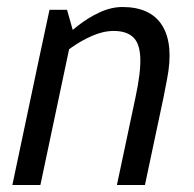

<svg xmlns="http://www.w3.org/2000/svg" viewBox="-20 -528 555 548"><path d="M446.7 -250H366.7Q382.2 -322.3 380.4 -363.6Q378.7 -404.8 359.6 -422.2Q340.5 -439.7 304.2 -439.7L329 -508Q410.5 -508 443.3 -454.6Q476.2 -401.2 456.8 -302ZM91.3 -360 188.3 -440 95.3 0H15.3ZM366.7 -250H446.7L393.7 0H313.7ZM188.3 -440 91.3 -360 121.3 -500H171.3ZM127 -346.7 102 -355Q102 -355 115.1 -370.5Q128.2 -386 150.6 -408.8Q173 -431.5 201.9 -454.2Q230.8 -477 263.9 -492.5Q297 -508 330 -508L305.2 -439.7Q274.7 -439.7 243 -425.7Q211.3 -411.7 185.2 -393.2Q159 -374.7 143 -360.7Q127 -346.7 127 -346.7Z"/></svg>

Font: Epunda Sans Light
Style: Italic
Weight: 300
Italic angle: -12.0243°
Designer: Simon Atzbach
Foundry: typofactur
Version: Version 2.204